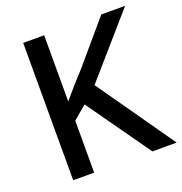

<svg xmlns="http://www.w3.org/2000/svg" viewBox="-129 -826 888 938"><g transform="rotate(-20 315.5 -357.0)"><path d="M631 0H505L272 -329L202 -270V0H93V-714H202V-370Q229 -402 257 -434Q285 -466 314 -497L499 -714H623L350 -401Z"/></g></svg>

Font: Noto Sans Khmer Medium
Style: Regular
Weight: 500
Version: Version 2.003